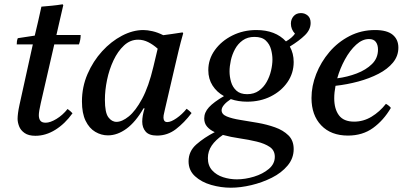

<svg xmlns="http://www.w3.org/2000/svg" viewBox="-20 -620 1886 895"><path d="M348 -413H233L170 -139Q161 -100 161 -83Q161 -67 168 -57.5Q175 -48 193 -48Q214 -48 243 -65.5Q272 -83 295 -112Q308 -103 318 -92Q283 -43 238 -15Q193 13 145 13Q113 13 94.5 0Q76 -13 69 -31.5Q62 -50 62 -66Q62 -77 64 -93Q66 -109 71 -132L133 -413H58Q58 -421 59 -428Q60 -435 63 -442L142 -454Q149 -483 157.5 -519.5Q166 -556 173 -589Q197 -591 222.5 -593.5Q248 -596 272 -600L275 -596Q268 -566 261 -535.5Q254 -505 243 -457H356Q356 -445 354 -434.5Q352 -424 348 -413Z M483 11Q452 11 424 -5.5Q396 -22 379 -57Q362 -92 362 -147Q362 -215 388 -275Q414 -335 456 -381Q498 -427 548.5 -453.5Q599 -480 648 -480Q667 -480 691 -474.5Q715 -469 741 -456Q762 -459 784.5 -462Q807 -465 831 -469L834 -465Q822 -423 813 -385.5Q804 -348 795 -309L749 -111Q748 -104 745 -93Q742 -82 742 -72Q742 -63 746 -57Q750 -51 760 -51Q777 -51 803 -69Q829 -87 850 -113Q863 -104 873 -93Q839 -48 800 -18Q761 12 712 12Q675 12 659 -6.5Q643 -25 643 -53Q643 -80 654 -115H649Q612 -51 569.5 -20Q527 11 483 11ZM715 -393Q694 -412 671 -423.5Q648 -435 624 -435Q587 -435 558 -408Q529 -381 509 -338.5Q489 -296 479 -247.5Q469 -199 469 -155Q469 -95 485 -73.5Q501 -52 523 -52Q549 -52 580.5 -77.5Q612 -103 642.5 -159.5Q673 -216 695 -309Z M1056 255Q1010 255 964.5 242Q919 229 889 201.5Q859 174 859 132Q859 85 895.5 53Q932 21 981 -4Q959 -14 945.5 -29.5Q932 -45 932 -68Q932 -96 954 -120Q976 -144 1024 -172Q991 -190 971 -221Q951 -252 951 -293Q951 -344 981.5 -386.5Q1012 -429 1063 -454.5Q1114 -480 1175 -480Q1264 -480 1313 -427Q1341 -443 1355 -463Q1336 -483 1336 -510Q1336 -530 1348.5 -544.5Q1361 -559 1383 -559Q1401 -559 1414.5 -547.5Q1428 -536 1428 -513Q1428 -482 1401.5 -456Q1375 -430 1331 -403Q1349 -371 1349 -331Q1349 -279 1320 -237Q1291 -195 1242 -170.5Q1193 -146 1132 -146Q1091 -146 1056 -158Q1036 -145 1024.5 -131.5Q1013 -118 1013 -106Q1013 -87 1037.5 -77Q1062 -67 1100 -61Q1138 -55 1181 -47.5Q1224 -40 1262 -26.5Q1300 -13 1324.5 11Q1349 35 1349 75Q1349 118 1320.5 152Q1292 186 1247 208.5Q1202 231 1151.5 243Q1101 255 1056 255ZM1019 9Q985 32 967 58.5Q949 85 949 117Q949 152 969 174Q989 196 1020 206Q1051 216 1084 216Q1123 216 1164 203.5Q1205 191 1233 167.5Q1261 144 1261 111Q1261 81 1237.5 65Q1214 49 1176.5 40Q1139 31 1097.5 25Q1056 19 1019 9ZM1132 -181Q1164 -181 1186.5 -197Q1209 -213 1223 -238Q1237 -263 1243.5 -291Q1250 -319 1250 -343Q1250 -365 1243.5 -389.5Q1237 -414 1219 -431Q1201 -448 1166 -448Q1134 -448 1111.5 -432Q1089 -416 1075.5 -391Q1062 -366 1056 -338.5Q1050 -311 1050 -287Q1050 -263 1057 -238.5Q1064 -214 1082 -197.5Q1100 -181 1132 -181Z M1837 -398Q1837 -359 1812 -328.5Q1787 -298 1744.5 -276Q1702 -254 1650 -240Q1598 -226 1544 -220Q1538 -189 1538 -162Q1538 -112 1560 -82.5Q1582 -53 1631 -53Q1674 -53 1712 -76Q1750 -99 1779 -136Q1795 -127 1802 -117Q1768 -59 1719 -23.5Q1670 12 1602 12Q1523 12 1477.5 -35.5Q1432 -83 1432 -163Q1432 -219 1454 -275Q1476 -331 1515.5 -377.5Q1555 -424 1609.5 -452Q1664 -480 1728 -480Q1784 -480 1810.5 -458Q1837 -436 1837 -398ZM1552 -255Q1599 -261 1642.5 -277.5Q1686 -294 1714 -321.5Q1742 -349 1742 -389Q1742 -411 1732 -424.5Q1722 -438 1700 -438Q1669 -438 1640 -411.5Q1611 -385 1588 -343Q1565 -301 1552 -255Z"/></svg>

Font: Tiro Devanagari Marathi
Style: Italic
Weight: 400
Italic angle: -11°
Designer: Devanagari: John Hudson & Fiona Ross, assisted by Paul Hanslow. Latin: John Hudson with Paul Hanslow, assisted by Kaja S
Foundry: Tiro Typeworks Ltd.
Version: Version 1.52